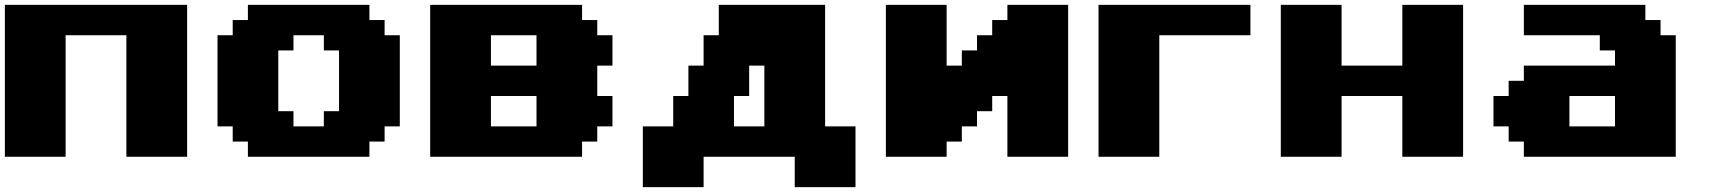

<svg xmlns="http://www.w3.org/2000/svg" viewBox="-20 -645 7040 790"><path d="M500 0H750V-625H0V0H250V-500H500Z M1000 0H1500V-62.5H1562.5V-125H1625V-500H1562.5V-562.5H1500V-625H1000V-562.5H937.5V-500H875V-125H937.5V-62.5H1000ZM1312.5 -125H1187.5V-187.5H1125V-437.5H1187.5V-500H1312.5V-437.5H1375V-187.5H1312.5Z M1750 0H2375V-62.5H2437.5V-125H2500V-250H2437.5V-375H2500V-500H2437.5V-562.5H2375V-625H1750ZM2187.5 -125H2000V-250H2187.5ZM2187.5 -375H2000V-500H2187.5Z M3250 125H3500V-125H3375V-625H2937.5V-500H2875V-375H2812.5V-250H2750V-125H2625V125H2875V0H3250ZM3125 -125H3000V-250H3062.5V-375H3125Z M4125 0H4375V-625H4125V-562.5H4062.5V-500H4000V-437.5H3937.5V-375H3875V-625H3625V0H3875V-62.5H3937.5V-125H4000V-187.5H4062.5V-250H4125Z M4500 0H4750V-500H5125V-625H4500Z M5750 0H6000V-625H5750V-375H5500V-625H5250V0H5500V-250H5750Z M6250 0H6875V-500H6812.5V-562.5H6750V-625H6250V-500H6562.5V-437.5H6625V-375H6250V-312.5H6187.5V-250H6125V-125H6187.5V-62.5H6250ZM6625 -125H6437.5V-250H6625Z"/></svg>

Font: Faithful 32x
Style: Bold
Weight: 400
Foundry: Faithful Resource Pack
Version: Version 1.0; January 27, 2023